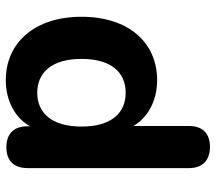

<svg xmlns="http://www.w3.org/2000/svg" viewBox="-60 -658 728 647"><g transform="rotate(90 303.5 -334.0)"><path d="M250 10C319 10 378 -22 405 -72V-64C405 -17 430 8 476 8C521 8 546 -17 546 -64V-607C546 -653 520 -678 474 -678C429 -678 404 -653 404 -607V-420C376 -469 318 -500 250 -500C122 -500 36 -403 36 -245C36 -88 123 10 250 10ZM292 -96C224 -96 178 -145 178 -245C178 -346 224 -394 292 -394C360 -394 406 -346 406 -245C406 -145 360 -96 292 -96Z"/></g></svg>

Font: SN Pro
Style: Bold
Weight: 700
Designer: Tobias Whetton
Foundry: Supernotes
Version: Version 1.003;Glyphs 3.3 (3324)